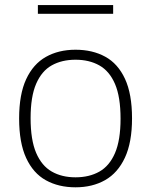

<svg xmlns="http://www.w3.org/2000/svg" viewBox="-20 -750 612 778"><path d="M286 9Q217.5 9 166 -19.5Q114.5 -48 86 -109.8Q57.5 -171.5 57.5 -270Q57.5 -367.5 86 -429Q114.5 -490.5 166 -519.5Q217.5 -548.5 286 -548.5Q355 -548.5 406.5 -520.2Q458 -492 486.5 -430.5Q515 -369 515 -270.5Q515 -173 486.2 -111.2Q457.5 -49.5 406 -20.2Q354.5 9 286 9ZM286 -31.5Q341.5 -31.5 382.5 -54.5Q423.5 -77.5 446 -129.8Q468.5 -182 468.5 -269Q468.5 -357.5 446 -409.8Q423.5 -462 382.5 -485Q341.5 -508 286 -508Q230.5 -508 189.8 -485.2Q149 -462.5 126.5 -410.5Q104 -358.5 104 -271.5Q104 -183 126.5 -130.5Q149 -78 189.8 -54.8Q230.5 -31.5 286 -31.5ZM133.5 -694V-729.5H438.5V-694Z"/></svg>

Font: Encode Sans Semi Expanded ExtraLight
Style: Regular
Weight: 200
Width: 6
Designer: Multiple Designers
Foundry: Impallari Type
Version: Version 3.000; ttfautohint (v1.8.3) -l 8 -r 50 -G 200 -x 14 